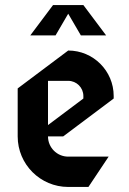

<svg xmlns="http://www.w3.org/2000/svg" viewBox="-20 -720 510 760"><path d="M190 -700 100 -580H200L250 -665.7L300 -580H400L310 -700ZM170 -400H250C283.1 -400 310 -373.1 310 -340V-330L170 -225ZM250 -520 50 -370V-180C50 -69.6 139.6 20 250 20H330L410 -100H250C205.8 -100 170 -135.8 170 -180H230L430 -330V-340C430 -439.4 349.4 -520 250 -520Z"/></svg>

Font: Abibas
Style: Medium
Weight: 500
Version: Version 0.3